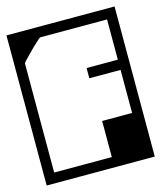

<svg xmlns="http://www.w3.org/2000/svg" viewBox="-113 -655 608 724"><g transform="rotate(-15 191.0 -293.0)"><path d="M240 -385Q240 -387 240.2 -387.8Q240.5 -388.5 241.2 -388.8Q242 -389 244 -389Q244 -389 259.5 -389Q275 -389 298 -389Q321 -389 344 -389Q367 -389 382.5 -389Q398 -389 398 -389Q398 -389 398 -389Q398 -389 398 -389Q398 -389 398 -389Q398 -389 398 -389Q398 -389 398 -389Q401 -389 401.5 -388.5Q402 -388 402 -385Q402 -385 402 -381.8Q402 -378.5 402 -373.8Q402 -369 402 -364.2Q402 -359.5 402 -356.2Q402 -353 402 -353Q402 -350 401.5 -349.5Q401 -349 398 -349Q398 -349 398 -349Q398 -349 398 -349Q398 -349 398 -349Q398 -349 398 -349Q398 -349 398 -349Q398 -349 382.5 -349Q367 -349 344 -349Q321 -349 298 -349Q275 -349 259.5 -349Q244 -349 244 -349Q242 -349 241.2 -349.2Q240.5 -349.5 240.2 -350.2Q240 -351 240 -353Q240 -353 240 -361Q240 -369 240 -377Q240 -385 240 -385ZM-20 -307Q-20 -330 -20 -352.8Q-20 -375.5 -20 -398.5Q-20 -421.5 -20 -444.8Q-20 -468 -20 -491.2Q-20 -514.5 -20 -538.2Q-20 -562 -20 -586Q-20 -586 -20 -586Q-20 -586 -20 -586Q-20 -586 2 -586Q24 -586 56.5 -586Q89 -586 121.5 -586Q154 -586 176 -586Q198 -586 198 -586Q198 -586 198 -586Q198 -586 198 -586Q198 -586 198 -586Q198 -586 198 -586Q198 -586 198 -586Q198 -576.5 198 -566.2Q198 -556 198 -546Q196.5 -546 188 -546Q179.5 -546 167.5 -546Q155.5 -546 142.2 -546Q129 -546 118 -546Q107 -546 101 -546Q101 -546 101 -546Q101 -546 101 -546Q101 -546 101 -546Q99.5 -546 91 -538.5Q82.5 -531 70.5 -519.5Q58.5 -508 47 -496.2Q35.5 -484.5 27.8 -476Q20 -467.5 20 -466V-307ZM402 -307H362Q362 -307 362 -331.2Q362 -355.5 362 -391Q362 -426.5 362 -462Q362 -497.5 362 -521.8Q362 -546 362 -546Q362 -546 362 -546Q362 -546 362 -546Q362 -546 362 -546Q362 -546 362 -546Q362 -546 362 -546Q362 -546 362 -546Q362 -546 362 -546Q362 -546 362 -546Q362 -546 362 -546Q362 -546 362 -546Q362 -546 362 -546Q362 -546 344 -546Q326 -546 299.5 -546Q273 -546 246.5 -546Q220 -546 202 -546Q184 -546 184 -546Q184 -556 184 -566.2Q184 -576.5 184 -586Q184 -586 184 -586Q184 -586 184 -586Q184 -586 184 -586Q184 -586 184 -586Q184 -586 184 -586Q184 -586 206 -586Q228 -586 260.5 -586Q293 -586 325.5 -586Q358 -586 380 -586Q402 -586 402 -586Q402 -586 402 -586Q402 -586 402 -586Q402 -586 402 -586Q402 -586 402 -565.8Q402 -545.5 402 -513.8Q402 -482 402 -446.5Q402 -411 402 -379.2Q402 -347.5 402 -327.2Q402 -307 402 -307ZM184 0Q184 0 184 0Q184 0 184 0Q184 0 184 0Q184 0 184 0Q184 0 184 0Q183 0 162 0Q141 0 110.8 0Q80.5 0 50.5 0Q20.5 0 0.2 0Q-20 0 -20 0Q-20 0 -20 0Q-20 0 -20 0Q-20 0 -20 0Q-20 -37 -20 -74.5Q-20 -112 -20 -147.2Q-20 -182.5 -20 -213.2Q-20 -244 -20 -268H20V-40Q20 -40 20 -40Q20 -40 20 -40Q20 -40 20 -40Q20 -40 20 -40Q20 -40 20 -40Q20 -40 20 -40Q20 -40 36.8 -40Q53.5 -40 75.5 -40Q97.5 -40 114.2 -40Q131 -40 131 -40Q131 -40 148.2 -40Q165.5 -40 188 -40Q210.5 -40 227.8 -40Q245 -40 245 -40Q245 -40 245 -40Q245 -40 245 -40Q245 -40 245 -40Q245 -40 245 -40Q245 -40 245 -54.2Q245 -68.5 245 -89.5Q245 -110.5 245 -131.5Q245 -152.5 245 -166.8Q245 -181 245 -181Q245 -181 245 -181Q245 -181 245 -181Q245 -181 245 -181Q245 -181 245 -181Q245 -181 245 -181Q245 -181 262.8 -181Q280.5 -181 303.5 -181Q326.5 -181 344.2 -181Q362 -181 362 -181Q362 -181 362 -181Q362 -181 362 -181Q362 -181 362 -181Q362 -181 362 -194Q362 -207 362 -226Q362 -245 362 -264Q362 -283 362 -296Q362 -309 362 -309Q362 -309 362 -309Q362 -309 362 -309H402Q402 -290.5 402 -272.5Q402 -254.5 402 -224.2Q402 -194 402 -141Q402 -88 402 0Q402 0 402 0Q402 0 402 0Q402 0 380.2 0Q358.5 0 326.5 0Q294.5 0 262.2 0Q230 0 207.5 0Q185 0 184 0Q184 0 184 0Q184 0 184 0Q184 0 184 0Q184 0 184 0Q184 0 184 0ZM-20 -358H20Q20 -330.5 20 -314Q20 -297.5 20 -282.2Q20 -267 20 -243Q20 -243 20 -243Q20 -243 20 -243Q20 -243 20 -243Q20 -243 20 -243Q20 -218 20 -205Q20 -192 20 -183.2Q20 -174.5 20 -162.8Q20 -151 20 -128H-20Z"/></g></svg>

Font: Honk
Style: Regular
Weight: 400
Designer: Noopur Datye & Yesha Goshar
Foundry: Ek Type
Version: Version 1.000